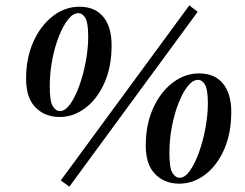

<svg xmlns="http://www.w3.org/2000/svg" viewBox="-20 -675 910 714"><path d="M238 19 206 -4 684 -655 715 -631ZM202 -240Q147 -240 112 -275.5Q77 -311 77 -382Q77 -459 104 -519.5Q131 -580 176.5 -615Q222 -650 275 -650Q333 -650 364 -612.5Q395 -575 395 -507Q395 -426 368 -366Q341 -306 297 -273Q253 -240 202 -240ZM203 -262Q223 -262 241.5 -288.5Q260 -315 275 -356.5Q290 -398 299 -446.5Q308 -495 308 -538Q308 -590 297.5 -608Q287 -626 271 -626Q252 -626 233.5 -603Q215 -580 199.5 -541Q184 -502 174.5 -453.5Q165 -405 165 -354Q165 -299 176 -280.5Q187 -262 203 -262ZM647 8Q592 8 557 -27.5Q522 -63 522 -134Q522 -211 549 -271.5Q576 -332 621.5 -367Q667 -402 720 -402Q778 -402 809 -364.5Q840 -327 840 -259Q840 -178 813 -118Q786 -58 742 -25Q698 8 647 8ZM648 -14Q668 -14 686.5 -40.5Q705 -67 720 -108.5Q735 -150 744 -198.5Q753 -247 753 -290Q753 -342 742.5 -360Q732 -378 716 -378Q697 -378 678.5 -355Q660 -332 644.5 -293Q629 -254 619.5 -205.5Q610 -157 610 -106Q610 -51 621 -32.5Q632 -14 648 -14Z"/></svg>

Font: DM Serif Text
Style: Italic
Weight: 400
Italic angle: -12°
Designer: Colophon Foundry, Frank Grießhammer
Foundry: Colophon Foundry
Version: Version 5.100; ttfautohint (v1.8.2)